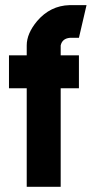

<svg xmlns="http://www.w3.org/2000/svg" viewBox="-20 -720 353 740"><path d="M14.6 -379.9V-506.8H83V-544.9Q83 -590.8 123 -638.7Q173.8 -698.2 248 -700.2H313.5L284.2 -574.2H249Q219.7 -571.3 213.9 -544.9V-506.8H284.2V-379.9H213.9V0H83V-379.9Z"/></svg>

Font: Post No Bills Colombo
Style: ExtraBold
Weight: 900
Designer: Kosala Senevirathne, Siva Puranthara, Lasantha Premarathna, Tharique Azeez
Foundry: Mooniak
Version: Version 1.220 ; ttfautohint (v1.5)